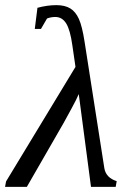

<svg xmlns="http://www.w3.org/2000/svg" viewBox="-44 -724 498 744"><path d="M170.4 -658.2Q153.3 -658.2 138.2 -652.3L114.7 -611.8H90.8L101.1 -693.8Q139.6 -704.1 174.3 -704.1Q207.5 -704.1 228.3 -691.4Q249 -678.7 261.7 -650.6Q274.4 -622.6 283.7 -562.5L360.4 -71.8Q366.7 -35.2 408.2 -22L404.3 0H308.6L261.2 -359.4Q252 -337.9 232.9 -303Q213.9 -268.1 203.1 -248.5L60.1 0H-24.4L-20.5 -21L248.5 -464.8L236.3 -548.8Q228 -608.4 212.4 -633.3Q196.8 -658.2 170.4 -658.2Z"/></svg>

Font: Liberation Serif
Style: Italic
Weight: 400
Italic angle: -16.333°
Designer: Steve Matteson
Foundry: Ascender Corporation
Version: Version 2.1.5